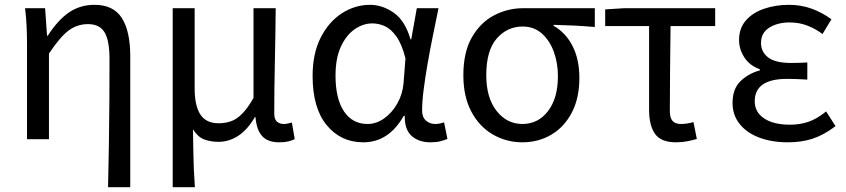

<svg xmlns="http://www.w3.org/2000/svg" viewBox="-20 -577 3507 796"><path d="M428 199Q430 110 431.5 17.5Q433 -75 433.5 -164.5Q434 -254 434 -332Q434 -409 413.5 -443Q393 -477 345 -477Q300 -477 264.5 -450.5Q229 -424 183 -355V0H92V-394Q92 -427 90.5 -463.5Q89 -500 84 -543H167L175 -429H178Q220 -494 266 -525.5Q312 -557 372 -557Q450 -557 485 -502.5Q520 -448 520 -344V199Z M696 199V-543H787V-210Q787 -139 810.5 -102.5Q834 -66 887 -66Q912 -66 935.5 -73.5Q959 -81 982.5 -104Q1006 -127 1031 -171V-543H1123Q1122 -433 1119.5 -318.5Q1117 -204 1117 -106Q1117 -83 1128 -73Q1139 -63 1157 -63Q1169 -63 1190 -69L1202 0Q1189 6 1174 9.5Q1159 13 1137 13Q1091 13 1067.5 -12Q1044 -37 1039 -92H1037Q1007 -40 968.5 -14.5Q930 11 886 11Q853 11 826.5 1Q800 -9 780 -41Q781 12 781.5 50Q782 88 783.5 122Q785 156 788 199Z M1486 13Q1393 13 1334.5 -58Q1276 -129 1276 -262Q1276 -355 1309.5 -421Q1343 -487 1397.5 -522Q1452 -557 1514 -557Q1565 -557 1612 -524.5Q1659 -492 1682 -414H1685L1708 -543H1798Q1787 -489 1775 -430.5Q1763 -372 1753 -314.5Q1743 -257 1736.5 -206.5Q1730 -156 1730 -119Q1730 -91 1746 -77Q1762 -63 1784 -63Q1802 -63 1821 -70L1835 -1Q1823 4 1806 8.5Q1789 13 1765 13Q1716 13 1686.5 -13.5Q1657 -40 1658 -97H1654Q1592 13 1486 13ZM1504 -63Q1540 -63 1572.5 -86Q1605 -109 1627 -147.5Q1649 -186 1653 -232L1661 -335Q1646 -394 1623.5 -425.5Q1601 -457 1575.5 -468.5Q1550 -480 1524 -480Q1485 -480 1450 -455.5Q1415 -431 1393 -383Q1371 -335 1371 -263Q1371 -168 1406 -115.5Q1441 -63 1504 -63Z M2145 13Q2080 13 2024 -19Q1968 -51 1934.5 -113.5Q1901 -176 1901 -265Q1901 -361 1936.5 -422.5Q1972 -484 2028.5 -513.5Q2085 -543 2149 -543H2446V-465Q2400 -469 2360 -471Q2320 -473 2275 -474V-470Q2325 -442 2353.5 -386.5Q2382 -331 2382 -254Q2382 -170 2350.5 -110Q2319 -50 2265.5 -18.5Q2212 13 2145 13ZM2146 -63Q2211 -63 2252 -116.5Q2293 -170 2293 -261Q2293 -316 2276 -362.5Q2259 -409 2226.5 -438Q2194 -467 2147 -467Q2083 -467 2039.5 -417.5Q1996 -368 1996 -265Q1996 -172 2038.5 -117.5Q2081 -63 2146 -63Z M2782 13Q2721 13 2696 -21.5Q2671 -56 2671 -122V-469H2489V-538L2567 -543H2945V-469H2760Q2759 -377 2758 -288Q2757 -199 2757 -116Q2757 -88 2768.5 -75.5Q2780 -63 2802 -63Q2816 -63 2829 -65Q2842 -67 2855 -71L2869 -1Q2853 4 2830.5 8.5Q2808 13 2782 13Z M3247 13Q3180 13 3128 -6.5Q3076 -26 3046.5 -63Q3017 -100 3017 -150Q3017 -209 3050.5 -241Q3084 -273 3130 -285V-290Q3088 -305 3066 -339Q3044 -373 3044 -411Q3044 -460 3072.5 -492.5Q3101 -525 3148.5 -541Q3196 -557 3251 -557Q3301 -557 3345 -541Q3389 -525 3427 -497L3390 -436Q3359 -459 3325.5 -471.5Q3292 -484 3254 -484Q3204 -484 3169.5 -462.5Q3135 -441 3135 -399Q3135 -362 3164.5 -339Q3194 -316 3260 -316Q3276 -316 3292 -316.5Q3308 -317 3327 -318V-247Q3281 -250 3243 -250Q3109 -250 3109 -157Q3109 -112 3148 -86Q3187 -60 3256 -60Q3296 -60 3331.5 -72Q3367 -84 3405 -115L3444 -54Q3395 -17 3349 -2Q3303 13 3247 13Z"/></svg>

Font: Chiron Sans HK TT
Style: Regular
Weight: 400
Designer: Ryoko NISHIZUKA 西塚涼子 (kana, bopomofo & ideographs); Paul D. Hunt (Latin, Greek & Cyrillic); Sandoll Communications 산돌커뮤니
Foundry: Adobe
Version: Version 2.022;hotconv 1.0.109;makeotfexe 2.5.65596